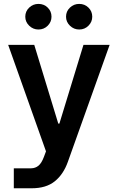

<svg xmlns="http://www.w3.org/2000/svg" viewBox="-20 -780 616 1004"><path d="M146 204.5H52.2V100.1H142.8Q164.8 99.8 181.1 86.5Q197.4 73.2 209.5 40.8L220.5 11.4L22.7 -545.5H159.1L284.8 -133.5H290.5L416.5 -545.5H553.3L334.9 66.1Q311.8 131.4 266.5 168Q221.2 204.5 146 204.5ZM181.1 -625.7Q153.1 -625.7 132.6 -645.6Q112.2 -665.5 112.2 -692.5Q112.2 -720.9 132.6 -740.2Q153.1 -759.6 181.1 -759.6Q209.9 -759.6 229.6 -740.2Q249.3 -720.9 249.3 -692.5Q249.3 -665.5 229.6 -645.6Q209.9 -625.7 181.1 -625.7ZM394.2 -625.7Q366.1 -625.7 345.7 -645.6Q325.3 -665.5 325.3 -692.5Q325.3 -720.9 345.7 -740.2Q366.1 -759.6 394.2 -759.6Q422.9 -759.6 442.6 -740.2Q462.4 -720.9 462.4 -692.5Q462.4 -665.5 442.6 -645.6Q422.9 -625.7 394.2 -625.7Z"/></svg>

Font: Inter Zeller Semi Bold
Style: Regular
Weight: 600
Designer: Rasmus Andersson; Joe Bland
Foundry: zeller
Version: Version 3.015;git-dec3a8cb1